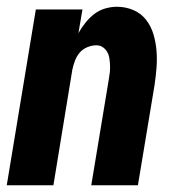

<svg xmlns="http://www.w3.org/2000/svg" viewBox="-20 -548 540 568"><path d="M0 0 86 -520H224L212 -450Q221 -466 233 -481Q245 -496 259.5 -507Q274 -518 291.5 -523Q309 -528 326 -528Q352 -528 375 -518Q398 -508 412.5 -489Q427 -470 434 -446.5Q441 -423 443 -398Q445 -373 443 -347Q441 -321 437 -295L388 0H250L302 -314Q304 -325 305 -335Q306 -345 305.5 -355.5Q305 -366 303.5 -376Q302 -386 297 -394.5Q292 -403 284 -408.5Q276 -414 265 -414Q252 -414 238.5 -408.5Q225 -403 216 -392.5Q207 -382 202 -369Q197 -356 194 -342L138 0Z"/></svg>

Font: Iosevka Term Curly Heavy
Style: Italic
Weight: 900
Italic angle: -9°
Designer: Belleve Invis
Foundry: Belleve Invis
Version: Version 32.3.0